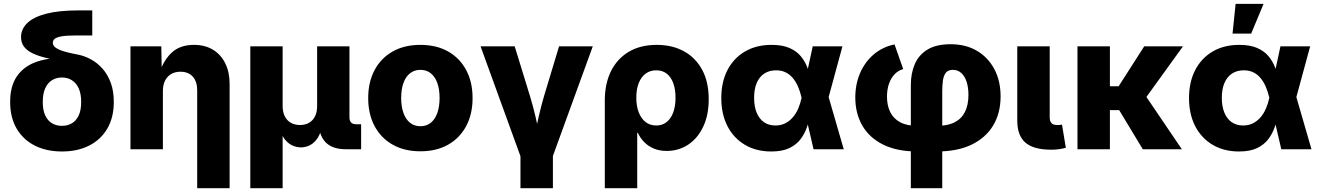

<svg xmlns="http://www.w3.org/2000/svg" viewBox="-20 -782 6919 1006"><path d="M304.7 11.7Q223.6 11.7 162.6 -19Q101.6 -49.8 67.4 -107.9Q33.2 -166 33.2 -247.6Q33.2 -329.6 67.4 -380.4Q101.6 -431.2 162.6 -454.8Q223.6 -478.5 304.7 -478.5V-461.4Q259.8 -469.2 220.7 -478.8Q181.6 -488.3 152.3 -502Q123 -515.6 106.7 -536.4Q90.3 -557.1 90.3 -587.9Q90.3 -629.4 122.6 -660.9Q154.8 -692.4 221.4 -710Q288.1 -727.5 391.6 -727.5H463.4V-596.2H377Q328.6 -596.2 302.7 -591.6Q276.9 -586.9 266.8 -578.6Q256.8 -570.3 256.8 -558.1Q256.8 -546.9 265.4 -537.8Q273.9 -528.8 290.8 -521.5Q307.6 -514.2 333 -507.8Q358.4 -501.5 392.1 -495.1Q424.8 -488.3 457.8 -470.2Q490.7 -452.1 517.3 -422.1Q543.9 -392.1 560.1 -348.9Q576.2 -305.7 576.2 -248Q576.2 -166 542 -107.9Q507.8 -49.8 446.8 -19Q385.7 11.7 304.7 11.7ZM304.7 -122.6Q334 -122.6 356.7 -136Q379.4 -149.4 392.3 -177Q405.3 -204.6 405.3 -247.6Q405.3 -291.5 392.1 -319.6Q378.9 -347.7 356.4 -361.8Q334 -376 304.7 -376Q275.9 -376 252.9 -362.1Q230 -348.1 217 -319.8Q204.1 -291.5 204.1 -247.6Q204.1 -204.6 217 -177Q230 -149.4 252.7 -136Q275.4 -122.6 304.7 -122.6Z M833.5 -304.7V0H663.6V-539.1H825.2L827.6 -401.4H816.4Q837.4 -467.3 880.6 -507.1Q923.8 -546.9 996.6 -546.9Q1053.7 -546.9 1095.5 -521.7Q1137.2 -496.6 1160.2 -450.4Q1183.1 -404.3 1183.1 -342.3V204.1H1013.2V-309.1Q1013.2 -355 990 -380.6Q966.8 -406.2 925.3 -406.2Q897.9 -406.2 877.2 -394.3Q856.4 -382.3 845 -359.9Q833.5 -337.4 833.5 -304.7Z M1291.5 204.1V-539.1H1460.9V-226.6Q1460.9 -194.3 1472.4 -172.1Q1483.9 -149.9 1504.4 -138.4Q1524.9 -127 1551.8 -127Q1578.6 -127 1598.9 -138.4Q1619.1 -149.9 1630.4 -172.1Q1641.6 -194.3 1641.6 -226.6V-539.1H1811V-167Q1811 -148.9 1819.8 -139.9Q1828.6 -130.9 1847.2 -130.9H1872.1V0H1792.5Q1720.2 0 1684.8 -37.8Q1649.4 -75.7 1649.4 -146.5V-195.8H1675.3Q1675.3 -141.1 1664.6 -105.2Q1653.8 -69.3 1636.5 -48.3Q1619.1 -27.3 1598.4 -18.6Q1577.6 -9.8 1557.6 -9.8Q1536.1 -9.8 1514.6 -18.6Q1493.2 -27.3 1475.3 -48.3Q1457.5 -69.3 1446.5 -105.2Q1435.5 -141.1 1435.5 -195.8H1460.9V204.1Z M2182.6 10.7Q2098.6 10.7 2037.1 -24.2Q1975.6 -59.1 1942.4 -121.8Q1909.2 -184.6 1909.2 -268.1Q1909.2 -351.6 1942.4 -414.3Q1975.6 -477.1 2037.1 -512Q2098.6 -546.9 2182.6 -546.9Q2267.1 -546.9 2328.4 -512Q2389.6 -477.1 2422.9 -414.3Q2456.1 -351.6 2456.1 -268.1Q2456.1 -184.6 2422.9 -121.8Q2389.6 -59.1 2328.4 -24.2Q2267.1 10.7 2182.6 10.7ZM2182.6 -120.6Q2214.8 -120.6 2237.3 -138.9Q2259.8 -157.2 2271.5 -190.4Q2283.2 -223.6 2283.2 -268.6Q2283.2 -314 2271.5 -346.9Q2259.8 -379.9 2237.3 -397.9Q2214.8 -416 2182.6 -416Q2150.9 -416 2128.2 -397.9Q2105.5 -379.9 2093.8 -346.9Q2082 -314 2082 -268.6Q2082 -223.6 2093.8 -190.4Q2105.5 -157.2 2128.2 -138.9Q2150.9 -120.6 2182.6 -120.6Z M2710 44.9 2498 -539.1H2676.8L2756.8 -278.8Q2772.9 -226.1 2785.6 -171.6Q2798.3 -117.2 2811 -57.6H2777.8Q2790.5 -117.2 2802.7 -171.4Q2814.9 -225.6 2830.6 -278.8L2909.2 -539.1H3085.9L2873.5 44.9ZM2707 204.1V-3.4H2877V204.1Z M3148.9 204.1V-255.4Q3148.9 -344.2 3181.6 -409.7Q3214.4 -475.1 3275.1 -511Q3335.9 -546.9 3420.9 -546.9Q3502.4 -546.9 3563.5 -513.4Q3624.5 -480 3658.9 -416.5Q3693.4 -353 3693.4 -262.7Q3693.4 -178.7 3664.3 -117.7Q3635.3 -56.6 3585.4 -23.9Q3535.6 8.8 3473.6 8.8Q3433.6 8.8 3403.8 -4.4Q3374 -17.6 3353.8 -39.1Q3333.5 -60.5 3322.3 -85.9H3318.8V204.1ZM3418.5 -124.5Q3450.7 -124.5 3473.1 -142.6Q3495.6 -160.6 3507.6 -193.4Q3519.5 -226.1 3519.5 -270Q3519.5 -313.5 3507.8 -345.9Q3496.1 -378.4 3473.6 -396Q3451.2 -413.6 3418.5 -413.6Q3386.2 -413.6 3362.8 -396.2Q3339.4 -378.9 3326.7 -346.7Q3314 -314.5 3314 -270Q3314 -226.1 3326.7 -193.4Q3339.4 -160.6 3362.5 -142.6Q3385.7 -124.5 3418.5 -124.5Z M4021 11.7Q3941.9 11.7 3882.8 -23.4Q3823.7 -58.6 3791.5 -121.3Q3759.3 -184.1 3759.3 -268.1Q3759.3 -352.5 3791.7 -415Q3824.2 -477.5 3883.3 -512.2Q3942.4 -546.9 4022.9 -546.9Q4079.6 -546.9 4116.7 -530.5Q4153.8 -514.2 4176 -487.3Q4198.2 -460.4 4210.4 -428Q4222.7 -395.5 4229 -364.3H4276.9L4320.8 -276.4L4400.9 0H4242.7L4179.7 -271Q4172.4 -302.7 4160.9 -328.9Q4149.4 -355 4133.3 -374Q4117.2 -393.1 4095.7 -403.3Q4074.2 -413.6 4046.4 -413.6Q4010.3 -413.6 3984.4 -396.5Q3958.5 -379.4 3944.8 -347.2Q3931.2 -314.9 3931.2 -269.5Q3931.2 -224.1 3944.6 -191.7Q3958 -159.2 3982.9 -141.8Q4007.8 -124.5 4043 -124.5Q4071.3 -124.5 4093.8 -135.7Q4116.2 -147 4133.3 -166.5Q4150.4 -186 4161.9 -212.2Q4173.3 -238.3 4179.7 -268.1L4238.3 -539.1H4394L4320.3 -268.1L4275.9 -181.2H4227.1Q4219.7 -149.4 4208 -115.5Q4196.3 -81.5 4174.6 -52.7Q4152.8 -23.9 4116 -6.1Q4079.1 11.7 4021 11.7Z M4752.4 204.1V-336.4Q4752.4 -398.4 4773.4 -446.8Q4794.4 -495.1 4840.3 -522.7Q4886.2 -550.3 4960.9 -550.3Q5040 -550.3 5098.6 -515.9Q5157.2 -481.4 5189.9 -419.9Q5222.7 -358.4 5222.7 -276.9Q5222.7 -189 5183.6 -124.3Q5144.5 -59.6 5070.3 -23.9Q4996.1 11.7 4889.2 11.7H4786.6Q4680.7 11.7 4608.2 -23.9Q4535.6 -59.6 4498.5 -123.5Q4461.4 -187.5 4461.4 -271Q4461.4 -340.8 4486.6 -399.2Q4511.7 -457.5 4557.9 -496.8Q4604 -536.1 4667 -549.3L4712.4 -419.9Q4687 -413.1 4668 -393.6Q4648.9 -374 4638.2 -344Q4627.4 -314 4627.4 -275.4Q4627.4 -229.5 4644.3 -195.1Q4661.1 -160.6 4696.3 -141.6Q4731.4 -122.6 4786.6 -122.6H4889.2Q4946.3 -122.6 4982.7 -141.6Q5019 -160.6 5036.6 -196.8Q5054.2 -232.9 5054.2 -284.7Q5054.2 -323.7 5044.7 -353.3Q5035.2 -382.8 5016.8 -399.4Q4998.5 -416 4972.7 -416Q4947.3 -416 4935.5 -400.4Q4923.8 -384.8 4920.4 -359.4Q4917 -334 4917 -304.7V204.1Z M5489.3 2.4Q5396 2.4 5353 -34.4Q5310.1 -71.3 5310.1 -149.9V-539.1H5480V-168.5Q5480 -147 5489.3 -137Q5498.5 -127 5518.6 -127Q5528.3 -127 5534.2 -127.4Q5540 -127.9 5544.4 -129.4L5564.5 -7.8Q5552.7 -4.4 5533.2 -1Q5513.7 2.4 5489.3 2.4Z M5795.4 -539.1V0H5625.5V-539.1ZM6178.2 -539.1 5937 -205.1H5759.8L5756.3 -330.1H5841.3L5975.1 -539.1ZM5967.8 0 5839.8 -211.9 5977.1 -288.1 6172.4 0Z M6471.7 11.7Q6392.6 11.7 6333.5 -23.4Q6274.4 -58.6 6242.2 -121.3Q6210 -184.1 6210 -268.1Q6210 -352.5 6242.4 -415Q6274.9 -477.5 6334 -512.2Q6393.1 -546.9 6473.6 -546.9Q6530.3 -546.9 6567.4 -530.5Q6604.5 -514.2 6626.7 -487.3Q6648.9 -460.4 6661.1 -428Q6673.3 -395.5 6679.7 -364.3H6727.5L6771.5 -276.4L6851.6 0H6693.4L6630.4 -271Q6623 -302.7 6611.6 -328.9Q6600.1 -355 6584 -374Q6567.9 -393.1 6546.4 -403.3Q6524.9 -413.6 6497.1 -413.6Q6460.9 -413.6 6435.1 -396.5Q6409.2 -379.4 6395.5 -347.2Q6381.8 -314.9 6381.8 -269.5Q6381.8 -224.1 6395.3 -191.7Q6408.7 -159.2 6433.6 -141.8Q6458.5 -124.5 6493.7 -124.5Q6522 -124.5 6544.4 -135.7Q6566.9 -147 6584 -166.5Q6601.1 -186 6612.5 -212.2Q6624 -238.3 6630.4 -268.1L6689 -539.1H6844.7L6771 -268.1L6726.6 -181.2H6677.7Q6670.4 -149.4 6658.7 -115.5Q6647 -81.5 6625.2 -52.7Q6603.5 -23.9 6566.7 -6.1Q6529.8 11.7 6471.7 11.7ZM6438 -606 6454.1 -761.7H6600.6L6535.6 -606Z"/></svg>

Font: Inter 18pt ExtraBold
Style: Regular
Weight: 800
Designer: Rasmus Andersson
Foundry: rsms
Version: Version 4.001;git-66647c0bb